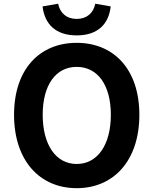

<svg xmlns="http://www.w3.org/2000/svg" viewBox="-20 -980 810 1014"><path d="M385.1 13.8C581.3 13.8 716 -132.9 716 -373.6C716 -613.5 581.3 -753.8 385.1 -753.8C188.9 -753.8 54.2 -614.3 54.2 -373.6C54.2 -132.9 188.9 13.8 385.1 13.8ZM385.1 -114C275 -114 205.5 -215.5 205.5 -373.6C205.5 -531.7 275 -626.8 385.1 -626.8C495.2 -626.8 565.4 -531.7 565.4 -373.6C565.4 -215.5 495.2 -114 385.1 -114ZM385.1 -793.1C495.1 -793.1 554.3 -851.5 564.6 -946.1L483.1 -960.4C473.6 -912 439.4 -880.1 385.1 -880.1C330.8 -880.1 296.6 -912 287 -960.4L204.8 -946.1C215.9 -851.5 275 -793.1 385.1 -793.1Z"/></svg>

Font: Source Han Sans JP VF
Style: Regular
Weight: 250
Designer: Ryoko NISHIZUKA 西塚涼子 (kana, bopomofo & ideographs); Paul D. Hunt (Latin, Greek & Cyrillic); Sandoll Communications 산돌커뮤니
Foundry: Adobe
Version: Version 2.004;hotconv 1.0.118;makeotfexe 2.5.65603